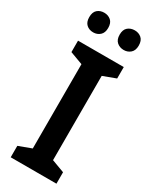

<svg xmlns="http://www.w3.org/2000/svg" viewBox="-232 -965 812 1018"><g transform="rotate(30 174.0 -456.0)"><path d="M314 0H34V-70L112 -99V-615L34 -644V-714H314V-644L236 -615V-99L314 -70ZM23 -852Q23 -883 39.5 -897.5Q56 -912 81 -912Q105 -912 122 -897.5Q139 -883 139 -852Q139 -822 122 -807Q105 -792 81 -792Q56 -792 39.5 -807Q23 -822 23 -852ZM209 -852Q209 -883 226 -897.5Q243 -912 268 -912Q292 -912 309 -897.5Q326 -883 326 -852Q326 -822 309 -807Q292 -792 268 -792Q243 -792 226 -807Q209 -822 209 -852Z"/></g></svg>

Font: Noto Sans SemiCondensed SemiBold
Style: Regular
Weight: 600
Width: 4
Designer: Monotype Design Team
Foundry: Monotype Imaging Inc.
Version: Version 2.013; ttfautohint (v1.8.4.7-5d5b)